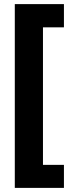

<svg xmlns="http://www.w3.org/2000/svg" viewBox="-20 -749 352 934"><path d="M291 165H52V-729H291V-616H189V53H291Z"/></svg>

Font: Noto Sans Ethiopic Condensed ExtraBold
Style: Regular
Weight: 800
Width: 3
Designer: Monotype Design Team
Foundry: Monotype Imaging Inc.
Version: Version 2.102; ttfautohint (v1.8.4.7-5d5b)